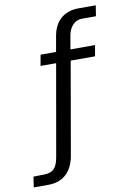

<svg xmlns="http://www.w3.org/2000/svg" viewBox="-177 -784 712 1013"><g transform="rotate(-10 179.5 -278.0)"><path d="M369 -517 358.5 -458.5H228L141.5 37.5Q130.5 98.5 94.5 132.5Q58.5 166.5 -3 166.5H-80L-71.5 110L-14 109Q21.5 108.5 39.2 90.8Q57 73 64.5 28.5L150 -458.5H66.5L77 -517H160L174.5 -599Q185 -660 222.2 -691.5Q259.5 -723 318 -723H409L400 -666H325Q297 -666 276.8 -645.8Q256.5 -625.5 250 -592L237 -517Z"/></g></svg>

Font: Public Sans Thin Light
Style: Regular
Weight: 300
Version: Version 1.007